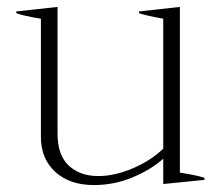

<svg xmlns="http://www.w3.org/2000/svg" viewBox="-20 -524 637 554"><path d="M570 -11V-5L451 7V-66Q415 -34 362 -12Q309 10 251 10Q181 10 139.5 -28Q98 -66 98 -129V-470Q48 -478 27 -486V-491L146 -504V-139Q146 -76 178.5 -46Q211 -16 264 -16Q311 -16 363.5 -38.5Q416 -61 451 -95V-470Q401 -479 381 -486V-491L499 -504V-26Q549 -18 570 -11Z"/></svg>

Font: Trirong ExtraLight
Style: Regular
Weight: 275
Designer: Katatrad Team
Foundry: CadsonDemak
Version: Version 1.001